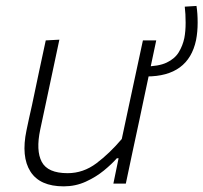

<svg xmlns="http://www.w3.org/2000/svg" viewBox="-20 -634 702 663"><path d="M200 9.5Q117.5 9.5 85 -41.8Q52.5 -93 71.5 -184Q76 -205.5 80.2 -225Q84.5 -244.5 90.5 -271Q103.5 -334 114.8 -386.5Q126 -439 138 -494.5L185 -497Q173 -441 161.8 -387.8Q150.5 -334.5 137.5 -273.5L119 -187Q103.5 -114 124.2 -75Q145 -36 213.5 -36Q267.5 -36 313 -70.2Q358.5 -104.5 400.5 -154L426 -273.5Q439 -333.5 450.2 -386.2Q461.5 -439 473.5 -494.5H519.5Q507.5 -439 496.5 -386Q485.5 -333 472 -270.5L461.5 -220.5Q448 -159 437.2 -107.5Q426.5 -56 414.5 0H371.5L389.5 -87.5H383.5Q366.5 -68 338.8 -45.2Q311 -22.5 275.8 -6.5Q240.5 9.5 200 9.5ZM486 -370 478.5 -404.5Q527.5 -404.5 555.8 -418Q584 -431.5 597.5 -454Q611 -476.5 616.5 -502.5Q621 -525.5 621 -555.8Q621 -586 618 -611L658.5 -613.5Q662.5 -588.5 662.5 -556Q662.5 -523.5 657 -495.5Q630.5 -370 486 -370Z"/></svg>

Font: Commissioner ExtraLight
Style: Italic
Weight: 200
Italic angle: -12°
Designer: Kostas Bartsokas
Foundry: Kostas Bartsokas
Version: Version 1.000; ttfautohint (v1.8.3)